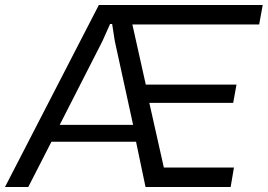

<svg xmlns="http://www.w3.org/2000/svg" viewBox="-60 -749 1072 769"><path d="M-40 0 335.9 -729H992.2L978 -650.9H470.2L523.9 -410.2H887.2L874 -336.9H538.1L596.2 -78.1H877L863.8 0H522.9L484.9 -181.2H146L53.2 0ZM179.2 -249H473.1L399.9 -584L389.2 -652.8H380.9L350.1 -584Z"/></svg>

Font: Hubot Sans
Style: Italic
Weight: 400
Italic angle: -10°
Designer: Deni Anggara
Foundry: GitHub
Version: Version 1.001;gftools[0.9.31]